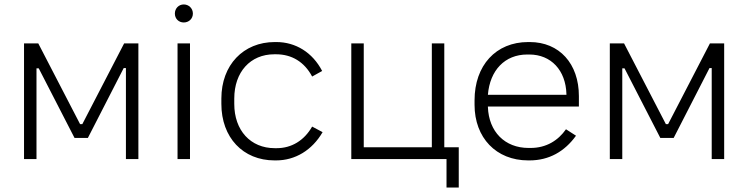

<svg xmlns="http://www.w3.org/2000/svg" viewBox="-20 -715 3363 863"><path d="M88 0H144V-408H154L315 -95H375L536 -409H546V0H602V-520H538L350 -157H340L152 -520H88Z M806 -614C829 -614 847 -631 847 -654C847 -677 829 -695 806 -695C783 -695 766 -677 766 -654C766 -631 783 -614 806 -614ZM778 0H834V-520H778Z M1214 6H1221C1307 6 1383 -40 1430 -121L1383 -146C1347 -83 1290 -49 1224 -49H1215C1106 -49 1033 -129 1033 -248V-272C1033 -391 1105 -471 1213 -471H1221C1291 -471 1348 -437 1383 -371L1428 -396C1385 -479 1309 -526 1222 -526H1215C1074 -526 975 -423 975 -272V-248C975 -97 1072 6 1214 6Z M1987 128H2042V-53H1977V-520H1921V-53H1615V-520H1559V0H1987Z M2354 6H2360C2448 6 2518 -34 2569 -105L2524 -134C2489 -84 2436 -50 2365 -50H2356C2249 -50 2177 -123 2173 -234V-236H2582V-283C2582 -429 2494 -526 2361 -526H2354C2209 -526 2113 -421 2113 -264V-244C2113 -96 2210 6 2354 6ZM2173 -289C2182 -399 2249 -470 2350 -470H2359C2457 -470 2523 -399 2526 -292V-289Z M2721 0H2777V-408H2787L2948 -95H3008L3169 -409H3179V0H3235V-520H3171L2983 -157H2973L2785 -520H2721Z"/></svg>

Font: Fixel Text Light
Style: Regular
Weight: 300
Width: 4
Designer: AlfaBravo + MacPaw
Foundry: Kyrylo Tkachov, Marchela Mozhyna, Serhii Makarenko, Maria Weinstein, Zakhar Kryvoshyya
Version: Version 1.211